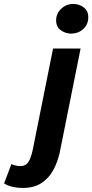

<svg xmlns="http://www.w3.org/2000/svg" viewBox="-148 -737 458 953"><path d="M-35.3 195.9Q-60 195.9 -83.5 190.9Q-107 185.8 -127.8 173.7L-91.5 77.5Q-80.5 82 -69.8 84.7Q-59.1 87.5 -46.6 87.5Q-21.3 87.5 -8.5 69Q4.3 50.6 13.8 10.2L115.3 -496H252L149.3 16Q138.8 65.8 116.8 106.6Q94.8 147.4 57.6 171.7Q20.4 195.9 -35.3 195.9ZM204.7 -570.3Q177.1 -570.3 153.8 -587Q130.6 -603.6 130.6 -636.2Q130.6 -669.1 155.7 -693.3Q180.8 -717.4 216 -717.4Q244.5 -717.4 267.3 -700.4Q290.2 -683.3 290.2 -651.2Q290.2 -616.2 265.6 -593.3Q241 -570.3 204.7 -570.3Z"/></svg>

Font: Source Sans 3 VF
Style: Italic
Weight: 200
Italic angle: -11°
Designer: Paul D. Hunt
Foundry: Adobe Systems Incorporated
Version: Version 3.042;hotconv 1.0.118;makeotfexe 2.5.65603